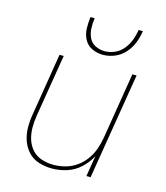

<svg xmlns="http://www.w3.org/2000/svg" viewBox="-112 -830 800 924"><g transform="rotate(15 288.0 -368.0)"><path d="M233 8Q269 8 306 -3.5Q343 -15 372.5 -42Q402 -69 420 -104L403 0H424L511 -530H490L436 -199Q431 -170 421 -141.5Q411 -113 392.5 -87.5Q374 -62 348 -44Q322 -26 292.5 -18.5Q263 -11 234 -11Q204 -11 175.5 -20.5Q147 -30 128 -51.5Q109 -73 100.5 -101Q92 -129 92 -159.5Q92 -190 97 -220L148 -530H127L77 -223Q71 -189 71 -155Q71 -121 81.5 -90Q92 -59 113.5 -35.5Q135 -12 167 -2Q199 8 233 8ZM328 -584Q358 -584 387 -596Q416 -608 437.5 -632.5Q459 -657 470 -686Q481 -715 485 -744H464Q460 -719 451 -694Q442 -669 424.5 -647Q407 -625 382 -614Q357 -603 332 -603Q307 -603 285 -614Q263 -625 253 -647Q243 -669 242 -694Q241 -719 245 -744H224Q220 -715 221 -686Q222 -657 235 -632.5Q248 -608 273.5 -596Q299 -584 328 -584Z"/></g></svg>

Font: Iosevka Sparkle Thin Oblique
Style: Regular
Weight: 100
Italic angle: -9°
Designer: Belleve Invis
Foundry: Belleve Invis
Version: Version 4.5.0; ttfautohint (v1.8.3)